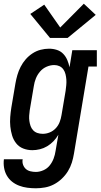

<svg xmlns="http://www.w3.org/2000/svg" viewBox="-24 -800 544 1033"><path d="M169 213Q146 213 123 210Q100 207 79 199Q58 191 41 177.5Q24 164 13 145Q2 126 -2 103Q-6 80 -3 57H98Q95 72 100 86Q105 100 115 109Q125 118 139.5 121.5Q154 125 169 125Q189 125 209.5 116Q230 107 243.5 90Q257 73 264.5 53Q272 33 275 12L290 -75Q279 -56 263.5 -40Q248 -24 229.5 -13Q211 -2 190.5 3Q170 8 150 8Q124 8 101 -1Q78 -10 63 -29Q48 -48 41 -71.5Q34 -95 31.5 -119.5Q29 -144 31 -170Q33 -196 37 -221L59 -351Q63 -374 69.5 -396.5Q76 -419 87 -440.5Q98 -462 114 -480.5Q130 -499 150.5 -512.5Q171 -526 194 -532Q217 -538 240 -538Q262 -538 282 -531.5Q302 -525 316 -510.5Q330 -496 338 -477Q346 -458 350 -438L365 -530H497V-442H452L374 26Q370 51 362.5 75Q355 99 341.5 121Q328 143 308.5 161.5Q289 180 266 192Q243 204 218 208.5Q193 213 169 213ZM206 -80Q225 -80 243.5 -87.5Q262 -95 276 -110Q290 -125 297 -143.5Q304 -162 307 -181L329 -311Q331 -326 332.5 -341.5Q334 -357 333 -371.5Q332 -386 328.5 -400.5Q325 -415 317 -426.5Q309 -438 296 -444Q283 -450 268 -450Q247 -450 226.5 -441Q206 -432 191.5 -415Q177 -398 169 -378Q161 -358 158 -337L136 -207Q134 -193 133 -178Q132 -163 134 -149Q136 -135 140.5 -122Q145 -109 154.5 -99Q164 -89 177.5 -84.5Q191 -80 206 -80ZM245 -596 139 -725 214 -775 300 -652 427 -780 491 -720 340 -596Z"/></svg>

Font: Iosevka Curly Slab SmBdObl
Style: Regular
Weight: 600
Italic angle: -9°
Monospace: yes
Designer: Belleve Invis
Foundry: Belleve Invis
Version: Version 11.0.0; ttfautohint (v1.8.3)